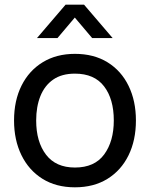

<svg xmlns="http://www.w3.org/2000/svg" viewBox="-20 -785 640 820"><path d="M138 -622.5 260 -765H339L461 -622.5H373.5L299.5 -710L225.5 -622.5ZM300 15Q219.5 15 161.2 -21.5Q103 -58 71.5 -122.5Q40 -187 40 -270.5Q40 -355.5 72 -419.5Q104 -483.5 162.5 -519.2Q221 -555 300 -555Q381 -555 439.5 -518.8Q498 -482.5 529.2 -418.2Q560.5 -354 560.5 -270.5Q560.5 -186 529 -121.8Q497.5 -57.5 439 -21.2Q380.5 15 300 15ZM300 -69.5Q384 -69.5 425 -125.5Q466 -181.5 466 -270.5Q466 -362 424.5 -416.2Q383 -470.5 300 -470.5Q243.5 -470.5 207 -445Q170.5 -419.5 152.5 -374.5Q134.5 -329.5 134.5 -270.5Q134.5 -179.5 176.5 -124.5Q218.5 -69.5 300 -69.5Z"/></svg>

Font: Manrope ExtraLight Medium
Style: Regular
Weight: 500
Version: Version 4.504